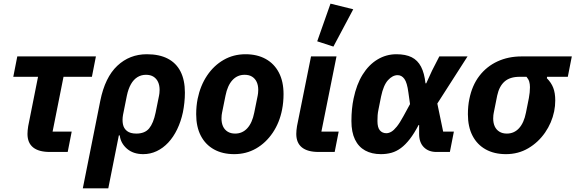

<svg xmlns="http://www.w3.org/2000/svg" viewBox="-20 -835 3162 1055"><path d="M352 0H254Q193 0 162 -25Q131 -50 131 -99Q131 -107 132 -119Q133 -131 135 -142L189 -413H53L75 -525H507L485 -413H329L269 -112H374Z M435 200 531 -281Q557 -410 624.5 -473.5Q692 -537 787 -537Q855 -537 901.5 -513Q948 -489 972 -442Q996 -395 996 -326Q996 -298 993 -270.5Q990 -243 985 -218Q974 -167 953.5 -124.5Q933 -82 904.5 -51.5Q876 -21 841 -4.5Q806 12 767 12Q712 12 677.5 -18Q643 -48 638 -91H633L575 200ZM729 -101Q776 -101 799.5 -129.5Q823 -158 835 -216L854 -310Q855 -315 856 -323Q857 -331 857 -341Q857 -366 848.5 -384.5Q840 -403 823.5 -413.5Q807 -424 782 -424Q756 -424 735 -411Q714 -398 699.5 -372.5Q685 -347 677 -309L656 -204Q651 -176 655.5 -152.5Q660 -129 678 -115Q696 -101 729 -101Z M1267 12Q1203 12 1156 -14Q1109 -40 1083.5 -89Q1058 -138 1058 -207Q1058 -230 1060 -251Q1062 -272 1066 -292Q1081 -365 1118 -420Q1155 -475 1209 -506Q1263 -537 1329 -537Q1393 -537 1440 -511Q1487 -485 1512.5 -436Q1538 -387 1538 -318Q1538 -296 1536 -274.5Q1534 -253 1530 -233Q1516 -161 1478.5 -105.5Q1441 -50 1387 -19Q1333 12 1267 12ZM1272 -101Q1312 -101 1339 -130.5Q1366 -160 1377 -216L1396 -310Q1397 -315 1398 -323Q1399 -331 1399 -341Q1399 -366 1390.5 -384.5Q1382 -403 1365.5 -413.5Q1349 -424 1324 -424Q1284 -424 1257 -394.5Q1230 -365 1219 -309L1200 -215Q1199 -211 1198 -202.5Q1197 -194 1197 -184Q1197 -159 1205.5 -140.5Q1214 -122 1231 -111.5Q1248 -101 1272 -101Z M1841 -112 1819 0H1731Q1670 0 1639 -25Q1608 -50 1608 -99Q1608 -107 1609 -119Q1610 -131 1612 -142L1689 -525H1829L1746 -112ZM1921 -784 1812 -579 1723 -608 1796 -815Z M2474 -112 2452 0H2378Q2335 0 2309 -26Q2283 -52 2283 -99V-148H2280Q2256 -102 2232 -71Q2208 -40 2183 -21.5Q2158 -3 2131 4.5Q2104 12 2073 12Q2023 12 1986.5 -8Q1950 -28 1930.5 -68.5Q1911 -109 1911 -170Q1911 -204 1914 -235Q1917 -266 1923 -294Q1939 -371 1972.5 -425Q2006 -479 2054 -508Q2102 -537 2158 -537Q2209 -537 2242 -520.5Q2275 -504 2293.5 -468.5Q2312 -433 2318 -377H2322L2354 -447L2394 -525H2549L2383 -266L2415 -112ZM2103 -103Q2116 -103 2130 -111Q2144 -119 2160.5 -139.5Q2177 -160 2197 -197L2233 -263L2224 -327Q2217 -381 2202 -401.5Q2187 -422 2165 -422Q2137 -422 2112 -394.5Q2087 -367 2074 -305L2060 -235Q2056 -216 2055 -202Q2054 -188 2054 -170Q2054 -134 2067.5 -118.5Q2081 -103 2103 -103Z M3100 -413H2986L2985 -405Q3009 -381 3020 -352.5Q3031 -324 3031 -283Q3031 -268 3029.5 -253Q3028 -238 3025 -223Q3012 -160 2975 -106.5Q2938 -53 2883 -20.5Q2828 12 2760 12Q2696 12 2649 -14Q2602 -40 2576.5 -89Q2551 -138 2551 -207Q2551 -230 2553 -251Q2555 -272 2559 -291Q2574 -366 2614 -418Q2654 -470 2713.5 -497.5Q2773 -525 2846 -525H3122ZM2873 -413H2835Q2782 -413 2752.5 -387Q2723 -361 2712 -310L2693 -215Q2692 -211 2691 -202.5Q2690 -194 2690 -184Q2690 -159 2698.5 -140.5Q2707 -122 2724 -111.5Q2741 -101 2765 -101Q2805 -101 2832 -130.5Q2859 -160 2870 -216L2886 -296Q2889 -313 2890.5 -327Q2892 -341 2892 -356Q2892 -373 2888 -386.5Q2884 -400 2873 -413Z"/></svg>

Font: IBM Plex Sans
Style: Bold Italic
Weight: 700
Italic angle: -11.31°
Designer: Mike Abbink, Paul van der Laan, Pieter van Rosmalen
Foundry: Bold Monday
Version: Version 3.201